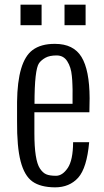

<svg xmlns="http://www.w3.org/2000/svg" viewBox="-20 -785 445 818"><path d="M67.4 -677.7V-765.1H157.2V-677.7ZM254.9 -677.7V-765.1H344.7V-677.7ZM214.4 -598.1Q293 -598.1 327.1 -542.5Q361.3 -486.8 361.8 -366.7Q361.8 -330.1 360.8 -306.6H126.5V-217.3Q126.5 -103 149.9 -67.4Q162.1 -48.8 176.8 -42.5Q191.4 -36.1 218.8 -36.1Q246.1 -36.1 268.6 -69.3Q291 -102.5 291.5 -179.2H359.9Q350.1 -69.3 313 -27.8Q275.9 13.2 214.4 13.2Q152.3 12.7 118.2 -11.7Q84 -36.1 67.9 -97.7Q51.8 -159.2 52.7 -269.5V-351.1Q54.7 -523.4 118.2 -571.3Q154.3 -598.6 214.4 -598.1ZM127 -342.8H289.1Q288.6 -362.3 289.1 -382.3Q289.6 -402.3 288.6 -422.9Q288.1 -443.4 286.1 -461.4Q282.7 -499 266.6 -523.9Q251 -548.8 221.2 -548.8Q191.4 -548.8 173.8 -539.1Q156.2 -529.3 146.5 -516.1Q127 -488.8 127 -342.8Z"/></svg>

Font: Oswald-Light
Style: Light
Weight: 300
Designer: vernon adams
Foundry: vernon adams
Version: Version ; ttfautohint (v0.92.18-e454-dirty) -l 8 -r 50 -G 20